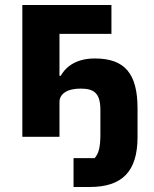

<svg xmlns="http://www.w3.org/2000/svg" viewBox="-20 -545 614 765"><path d="M273 85V200H338C466 200 528 139 528 1V-113C528 -253 476 -312 358 -312C290 -312 246 -285 222 -243H217V-410H424V-525H69V0H217V-139C217 -169 245 -192 301 -192C357 -192 380 -172 380 -106V-11C380 43 373 67 357 85Z"/></svg>

Font: Braiins Sans
Style: Bold
Weight: 700
Designer: Mike Abbink, Paul van der Laan, Pieter van Rosmalen, Jiri Chlebus, Lubos Buracinsky
Foundry: Bold Monday, Sudetype
Version: Version 1.000;hotconv 1.0.109;makeotfexe 2.5.65596